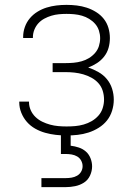

<svg xmlns="http://www.w3.org/2000/svg" viewBox="-20 -548 540 788"><path d="M253 8Q231 8 209 5.5Q187 3 165.5 -3Q144 -9 124.5 -20Q105 -31 90.5 -47.5Q76 -64 67.5 -85Q59 -106 59 -128Q59 -129 59 -129.5Q59 -130 59 -131H99Q99 -130 99 -129.5Q99 -129 99 -129Q99 -112 106 -96Q113 -80 125.5 -68Q138 -56 153.5 -48.5Q169 -41 185.5 -36.5Q202 -32 219 -30.5Q236 -29 253 -29Q271 -29 288.5 -30.5Q306 -32 323.5 -37Q341 -42 356.5 -51Q372 -60 384 -73.5Q396 -87 401.5 -104.5Q407 -122 407 -139Q407 -158 401.5 -175.5Q396 -193 384 -206.5Q372 -220 355.5 -229Q339 -238 321.5 -243Q304 -248 286 -250Q268 -252 250 -252H196V-289H250Q266 -289 282.5 -290.5Q299 -292 315 -296.5Q331 -301 345 -309.5Q359 -318 370 -330.5Q381 -343 386 -359Q391 -375 391 -391Q391 -407 386 -422.5Q381 -438 370.5 -450Q360 -462 346 -470.5Q332 -479 316.5 -483.5Q301 -488 285 -489.5Q269 -491 253 -491Q237 -491 221.5 -489.5Q206 -488 191 -483.5Q176 -479 162 -471.5Q148 -464 137.5 -452.5Q127 -441 121 -426Q115 -411 115 -395Q115 -394 115 -393.5Q115 -393 115 -392H75Q75 -393 75 -394Q75 -395 75 -397Q75 -417 82 -437Q89 -457 102.5 -473Q116 -489 134 -500Q152 -511 171.5 -517Q191 -523 211.5 -525.5Q232 -528 253 -528Q274 -528 295 -525.5Q316 -523 336 -516.5Q356 -510 374.5 -498.5Q393 -487 406 -470.5Q419 -454 425 -433.5Q431 -413 431 -392Q431 -371 425.5 -351.5Q420 -332 407.5 -316Q395 -300 378 -289Q361 -278 342 -271Q363 -264 383.5 -252.5Q404 -241 418.5 -223.5Q433 -206 440 -184Q447 -162 447 -139Q447 -116 440 -93.5Q433 -71 419 -53.5Q405 -36 385 -23.5Q365 -11 343 -4Q321 3 298.5 5.5Q276 8 253 8ZM150 220V183H250Q262 183 274 181Q286 179 296.5 173Q307 167 313 156.5Q319 146 319 134Q319 122 313 111Q307 100 296.5 94Q286 88 274 86Q262 84 250 84H230V0H270V50Q287 52 303.5 57.5Q320 63 332.5 74Q345 85 351.5 101.5Q358 118 358 135Q358 154 349.5 172.5Q341 191 324.5 201.5Q308 212 288.5 216Q269 220 250 220Z"/></svg>

Font: Iosevka SS04 Extralight
Style: Regular
Weight: 200
Monospace: yes
Designer: Belleve Invis
Foundry: Belleve Invis
Version: Version 19.0.0; ttfautohint (v1.8.4)